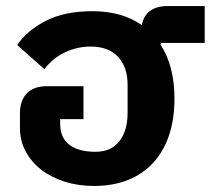

<svg xmlns="http://www.w3.org/2000/svg" viewBox="-20 -603 697 635"><path d="M291 12Q238 12 193 -2.5Q148 -17 115.5 -42.5Q83 -68 64.5 -103Q46 -138 46 -180V-229Q46 -270 68.5 -294Q91 -318 136 -318H256V-209H179V-193Q179 -148 209 -124.5Q239 -101 296 -101Q347 -101 374.5 -135.5Q402 -170 402 -230V-322Q402 -382 370 -415.5Q338 -449 280 -449Q252 -449 227.5 -442Q203 -435 183.5 -424Q164 -413 149.5 -399.5Q135 -386 127 -374L37 -454Q68 -501 130.5 -533.5Q193 -566 286 -566Q383 -566 449 -520Q455 -552 477 -567.5Q499 -583 534 -583H657V-461H512V-454Q557 -383 557 -277Q557 -209 539 -155.5Q521 -102 486.5 -64.5Q452 -27 402.5 -7.5Q353 12 291 12Z"/></svg>

Font: IBM Plex Sans Thai
Style: Bold
Weight: 700
Designer: Mike Abbink, Paul van der Laan, Pieter van Rosmalen, Ben Mitchell, Mark Frömberg
Foundry: Bold Monday
Version: Version 1.2